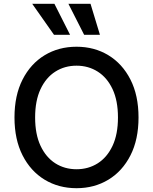

<svg xmlns="http://www.w3.org/2000/svg" viewBox="-20 -984 808 1014"><path d="M711.6 -363.6Q711.6 -247.2 669 -163.5Q626.4 -79.9 552.4 -35Q478.3 9.9 384.2 9.9Q289.8 9.9 215.7 -35Q141.7 -79.9 99.1 -163.7Q56.5 -247.5 56.5 -363.6Q56.5 -480.1 99.1 -563.7Q141.7 -647.4 215.7 -692.3Q289.8 -737.2 384.2 -737.2Q478.3 -737.2 552.4 -692.3Q626.4 -647.4 669 -563.7Q711.6 -480.1 711.6 -363.6ZM603 -363.6Q603 -452.4 574.4 -513.3Q545.8 -574.2 496.3 -605.6Q446.7 -637.1 384.2 -637.1Q321.4 -637.1 272 -605.6Q222.7 -574.2 194.1 -513.3Q165.5 -452.4 165.5 -363.6Q165.5 -274.9 194.1 -214Q222.7 -153.1 272 -121.6Q321.4 -90.2 384.2 -90.2Q446.7 -90.2 496.3 -121.6Q545.8 -153.1 574.4 -214Q603 -274.9 603 -363.6ZM265.3 -800.1 150.2 -963.8H267.4L350.1 -800.1ZM424.4 -800.1 341.3 -963.8H458.1L507.8 -800.1Z"/></svg>

Font: InterMG Medium
Style: Regular
Weight: 500
Designer: Rasmus Andersson
Foundry: rsms
Version: Version 3.019;December 26, 2023;FontCreator 15.0.0.2955 64-b